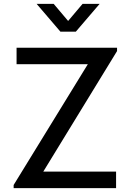

<svg xmlns="http://www.w3.org/2000/svg" viewBox="-20 -965 670 985"><path d="M168 -945H255.5L329.5 -857.5L403.5 -945H491L369 -802.5H290ZM50 0V-16L430.5 -635.5H65V-720H580.5V-703L202 -84.5H575.5V0Z"/></svg>

Font: Cns Manrope Med
Style: Regular
Weight: 500
Designer: Mikhail Sharanda
Foundry: Mikhail Sharanda
Version: Version 4.504